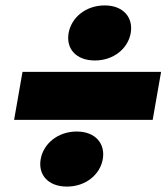

<svg xmlns="http://www.w3.org/2000/svg" viewBox="-20 -699 621 708"><path d="M32 -257H543L574 -434H63ZM359 -112C369 -169 332 -214 263 -214C193 -214 140 -169 130 -112C120 -55 157 -11 227 -11C296 -11 349 -55 359 -112ZM462 -577C472 -634 435 -679 366 -679C296 -679 243 -634 233 -577C223 -520 260 -476 330 -476C399 -476 452 -520 462 -577Z"/></svg>

Font: SVN-Poppins ExtraBold
Style: Italic
Weight: 800
Italic angle: -10°
Designer: Ninad Kale (Devanagari), Jonny Pinhorn (Latin)
Foundry: Indian Type Foundry
Version: Version 3.002 2017